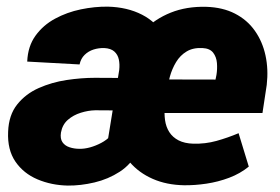

<svg xmlns="http://www.w3.org/2000/svg" viewBox="-20 -559 859 589"><path d="M304.2 -88.4 345.7 -344.2Q347.7 -361.8 344.5 -376.7Q341.3 -391.6 330.6 -401.1Q319.8 -410.6 299.8 -411.6Q282.7 -412.1 266.8 -407Q251 -401.9 239.5 -390.6Q228 -379.4 224.1 -361.3L63.5 -370.1Q65.4 -417 88.9 -449.5Q112.3 -481.9 148.9 -501.7Q185.5 -521.5 228 -530.3Q270.5 -539.1 311 -538.6Q370.6 -537.1 415.8 -513.9Q460.9 -490.7 484.4 -447.3Q507.8 -403.8 501.5 -341.3L462.4 -105.5ZM365.7 -319.8 349.6 -220.2 272 -220.7Q250.5 -220.2 227.8 -213.1Q205.1 -206.1 188.2 -191.4Q171.4 -176.8 167 -152.3Q164.1 -133.8 171.6 -122.8Q179.2 -111.8 193.4 -107.2Q207.5 -102.5 223.6 -102.5Q238.8 -102.1 256.3 -106.9Q273.9 -111.8 290.5 -120.6Q307.1 -129.4 319.3 -142.1Q331.5 -154.8 335.9 -170.9L401.4 -93.3Q382.8 -55.2 347.4 -32.2Q312 -9.3 269.8 0.7Q227.5 10.7 188 10.3Q137.7 9.3 95 -8.8Q52.2 -26.9 27.3 -63.2Q2.4 -99.6 4.9 -154.8Q6.8 -206.1 32.7 -238.5Q58.6 -271 98.6 -288.8Q138.7 -306.6 184.1 -313.5Q229.5 -320.3 271 -320.3ZM544.4 9.3Q490.7 8.3 448.5 -10.3Q406.2 -28.8 377.9 -61.8Q349.6 -94.7 337.2 -139.2Q324.7 -183.6 330.1 -236.8L335 -275.4Q341.8 -332 363.5 -380.6Q385.3 -429.2 420.4 -465.1Q455.6 -501 503.9 -520.3Q552.2 -539.6 612.3 -538.1Q663.1 -536.6 700.7 -517.3Q738.3 -498 761.7 -464.8Q785.2 -431.6 794.4 -389.2Q803.7 -346.7 798.3 -298.8L785.2 -212.4H385.7L403.8 -315.4L641.1 -314.9L644 -329.1Q647 -347.2 645.5 -365.7Q644 -384.3 633.8 -397.5Q623.5 -410.6 601.1 -411.6Q572.3 -413.1 552.5 -401.1Q532.7 -389.2 520.3 -368.7Q507.8 -348.1 501 -323.5Q494.1 -298.8 491.2 -275.4L485.8 -236.3Q483.4 -211.4 486.3 -190.4Q489.3 -169.4 499.5 -153.6Q509.8 -137.7 527.8 -128.4Q545.9 -119.1 572.8 -118.2Q609.9 -117.2 644 -126.7Q678.2 -136.2 711.9 -150.4L743.2 -47.9Q716.8 -26.4 683.1 -13.7Q649.4 -1 613.3 4.4Q577.1 9.8 544.4 9.3Z"/></svg>

Font: Roboto Black
Style: Italic
Weight: 900
Italic angle: -12°
Designer: Christian Robertson
Foundry: Google
Version: Version 3.0; 2020